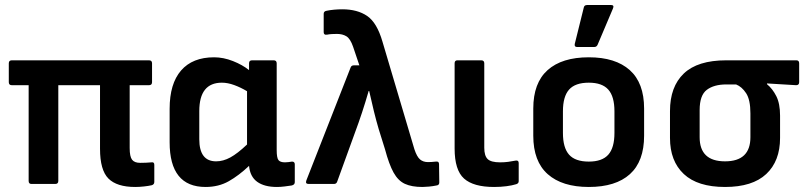

<svg xmlns="http://www.w3.org/2000/svg" viewBox="-20 -732 3205 764"><path d="M518 12Q445 12 411.5 -21.5Q378 -55 378 -140V-393H212V-12Q212 0 200 0H105Q94 0 94 -12V-393H27Q15 -393 15 -405V-480Q15 -492 27 -492H573Q585 -492 585 -480V-405Q585 -393 573 -393H496V-143Q496 -109 505.5 -96.5Q515 -84 538 -84Q549 -84 560.5 -84.5Q572 -85 583 -86Q594 -88 594 -76V-8Q594 2 584 5Q571 8 552.5 10Q534 12 518 12Z M798 12Q655 12 655 -166V-299Q655 -399 700.5 -451.5Q746 -504 832 -504Q869 -504 907 -489Q945 -474 971 -453V-480Q971 -492 983 -492H1069Q1081 -492 1081 -480V-135Q1081 -104 1088 -95Q1095 -86 1114 -86Q1121 -86 1128 -87Q1135 -88 1142 -89Q1153 -89 1153 -78V-7Q1153 3 1141 6Q1128 8 1112 10Q1096 12 1082 12Q1032 12 1003.5 -8.5Q975 -29 971 -72Q931 -34 890.5 -11Q850 12 798 12ZM773 -178Q773 -90 840 -90Q868 -90 896.5 -105.5Q925 -121 963 -157V-369Q938 -384 912 -393.5Q886 -403 863 -403Q773 -403 773 -290Z M1661 12Q1618 12 1591 -0.5Q1564 -13 1546 -45.5Q1528 -78 1512 -138L1487 -218Q1477 -252 1468 -288.5Q1459 -325 1449 -370H1447Q1434 -325 1420.5 -284Q1407 -243 1392 -203L1322 -10Q1319 0 1309 0H1208Q1194 0 1199 -14L1375 -463Q1378 -472 1388 -472H1410L1385 -546Q1374 -578 1358.5 -587.5Q1343 -597 1321 -597Q1311 -597 1301 -596.5Q1291 -596 1281 -594Q1268 -592 1268 -604V-677Q1268 -687 1279 -689Q1293 -692 1309.5 -693.5Q1326 -695 1342 -695Q1402 -695 1441 -668.5Q1480 -642 1502 -566L1629 -138Q1639 -108 1651.5 -97.5Q1664 -87 1683 -87Q1690 -87 1697.5 -87.5Q1705 -88 1714 -89Q1727 -91 1727 -79L1728 -6Q1728 5 1717 6Q1703 9 1687 10.5Q1671 12 1661 12Z M1946 12Q1864 12 1826.5 -21.5Q1789 -55 1789 -141V-480Q1789 -492 1800 -492H1895Q1907 -492 1907 -480V-144Q1907 -112 1920.5 -99Q1934 -86 1970 -86Q1987 -86 2002 -88Q2017 -90 2032 -93Q2044 -95 2044 -83V-11Q2044 -2 2034 1Q2018 6 1995 9Q1972 12 1946 12Z M2323 12Q2217 12 2159.5 -39Q2102 -90 2102 -192V-300Q2102 -402 2159 -453Q2216 -504 2323 -504Q2429 -504 2486 -453Q2543 -402 2543 -300V-192Q2543 -90 2486.5 -39Q2430 12 2323 12ZM2323 -89Q2376 -89 2400.5 -116.5Q2425 -144 2425 -203V-289Q2425 -348 2400.5 -375.5Q2376 -403 2323 -403Q2269 -403 2244.5 -375.5Q2220 -348 2220 -289V-203Q2220 -144 2244.5 -116.5Q2269 -89 2323 -89ZM2276 -545Q2265 -545 2267 -557L2303 -702Q2305 -712 2316 -712H2412Q2425 -712 2419 -698L2358 -554Q2354 -545 2345 -545Z M2865 12Q2756 12 2701 -39.5Q2646 -91 2646 -183V-290Q2646 -387 2701 -439.5Q2756 -492 2870 -492H3149Q3160 -492 3160 -480V-405Q3160 -393 3148 -393L3032 -400V-397Q3054 -379 3069 -349.5Q3084 -320 3084 -272V-183Q3084 -91 3029 -39.5Q2974 12 2865 12ZM2865 -90Q2966 -90 2966 -186V-281Q2966 -335 2949 -361Q2932 -387 2909 -396H2870Q2821 -396 2792.5 -374.5Q2764 -353 2764 -294V-186Q2764 -90 2865 -90Z"/></svg>

Font: Sofia Sans
Style: Bold
Weight: 700
Designer: Botio Nikoltchev, Ani Petrova
Foundry: lettersoup
Version: Version 4.100; ttfautohint (v1.8.4.7-5d5b)